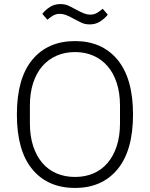

<svg xmlns="http://www.w3.org/2000/svg" viewBox="-20 -912 737 944"><path d="M349 12Q215 12 139 -79.5Q63 -171 63 -349Q63 -527 139 -618.5Q215 -710 349 -710Q482 -710 558 -618Q634 -526 634 -349Q634 -172 558 -80Q482 12 349 12ZM349 -42Q399 -42 439.5 -59.5Q480 -77 509 -111Q538 -145 554 -194Q570 -243 570 -305V-393Q570 -455 554 -504Q538 -553 509 -586.5Q480 -620 439.5 -638Q399 -656 349 -656Q299 -656 258 -638Q217 -620 188 -586.5Q159 -553 143 -504Q127 -455 127 -393V-305Q127 -243 143 -194Q159 -145 188 -111Q217 -77 258 -59.5Q299 -42 349 -42ZM421 -792Q398 -792 380 -800.5Q362 -809 342 -820Q319 -833 303.5 -838.5Q288 -844 274 -844Q257 -844 243 -836.5Q229 -829 213 -815L188 -844Q204 -864 226 -878Q248 -892 277 -892Q300 -892 318 -883.5Q336 -875 356 -864Q379 -851 394.5 -845.5Q410 -840 424 -840Q441 -840 455 -847.5Q469 -855 485 -869L510 -840Q494 -820 472 -806Q450 -792 421 -792Z"/></svg>

Font: IBM Plex Sans Hebrew Light
Style: Regular
Weight: 300
Designer: Mike Abbink, Paul van der Laan, Pieter van Rosmalen, Yanek Iontef
Foundry: Bold Monday
Version: Version 1.2